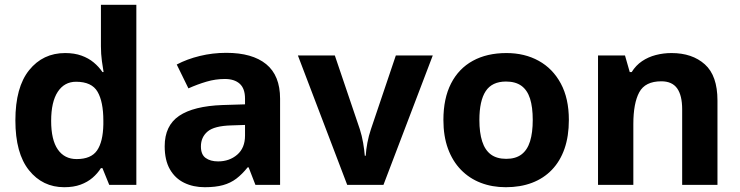

<svg xmlns="http://www.w3.org/2000/svg" viewBox="-20 -780 3122 810"><path d="M251 9.8Q159.7 9.8 102.3 -61.8Q44.9 -133.3 44.9 -272Q44.9 -412.1 103 -484.1Q161.1 -556.2 254.9 -556.2Q293.9 -556.2 323.7 -545.4Q353.5 -534.7 375.2 -516.6Q397 -498.5 412.1 -476.1H417Q414.1 -491.7 409.9 -522.2Q405.8 -552.7 405.8 -585V-759.8H555.2V0H440.9L412.1 -70.8H405.8Q391.6 -48.3 370.4 -30Q349.1 -11.7 319.8 -1Q290.5 9.8 251 9.8ZM303.2 -108.9Q364.3 -108.9 389.4 -145.3Q414.6 -181.6 416 -254.9V-271Q416 -350.6 391.6 -392.8Q367.2 -435.1 300.8 -435.1Q251.5 -435.1 223.6 -392.6Q195.8 -350.1 195.8 -270Q195.8 -189.9 223.9 -149.4Q252 -108.9 303.2 -108.9Z M934.6 -557.1Q1044.4 -557.1 1103 -509.3Q1161.6 -461.4 1161.6 -363.8V0H1057.6L1028.8 -74.2H1024.9Q1001.5 -44.9 977.1 -26.4Q952.6 -7.8 920.9 1Q889.2 9.8 843.8 9.8Q795.4 9.8 757.1 -8.8Q718.8 -27.3 696.8 -65.7Q674.8 -104 674.8 -163.1Q674.8 -250 735.8 -291.3Q796.9 -332.5 918.9 -336.9L1013.7 -339.8V-363.8Q1013.7 -406.7 991.2 -426.8Q968.8 -446.8 928.7 -446.8Q889.2 -446.8 851.1 -435.5Q813 -424.3 774.9 -407.2L725.6 -507.8Q769 -530.8 823 -543.9Q877 -557.1 934.6 -557.1ZM1013.7 -252.9 956.1 -251Q883.8 -249 855.7 -225.1Q827.6 -201.2 827.6 -162.1Q827.6 -127.9 847.7 -113.5Q867.7 -99.1 899.9 -99.1Q947.8 -99.1 980.7 -127.4Q1013.7 -155.8 1013.7 -208Z M1444.8 0 1236.8 -545.9H1392.6L1498 -234.9Q1506.8 -207.5 1512 -177.2Q1517.1 -147 1519 -123H1522.9Q1524.4 -148.9 1530 -178.2Q1535.6 -207.5 1544.9 -234.9L1649.9 -545.9H1805.7L1597.7 0Z M2379.9 -273.9Q2379.9 -205.6 2361.6 -152.8Q2343.3 -100.1 2308.3 -63.7Q2273.4 -27.3 2224.4 -8.8Q2175.3 9.8 2113.8 9.8Q2056.2 9.8 2008.1 -8.8Q1960 -27.3 1924.6 -63.7Q1889.2 -100.1 1869.9 -152.8Q1850.6 -205.6 1850.6 -273.9Q1850.6 -364.7 1882.8 -427.7Q1915 -490.7 1974.6 -523.4Q2034.2 -556.2 2116.7 -556.2Q2193.4 -556.2 2252.7 -523.4Q2312 -490.7 2345.9 -427.7Q2379.9 -364.7 2379.9 -273.9ZM2002.4 -273.9Q2002.4 -220.2 2014.2 -183.6Q2025.9 -147 2050.8 -128.4Q2075.7 -109.9 2115.7 -109.9Q2155.3 -109.9 2179.9 -128.4Q2204.6 -147 2216.1 -183.6Q2227.5 -220.2 2227.5 -273.9Q2227.5 -328.1 2216.1 -364Q2204.6 -399.9 2179.7 -418Q2154.8 -436 2114.7 -436Q2055.7 -436 2029.1 -395.5Q2002.4 -355 2002.4 -273.9Z M2813 -556.2Q2900.4 -556.2 2953.6 -508.5Q3006.8 -460.9 3006.8 -356V0H2857.9V-318.8Q2857.9 -377.4 2836.7 -407.2Q2815.4 -437 2770 -437Q2701.7 -437 2676.8 -390.6Q2651.9 -344.2 2651.9 -256.8V0H2502.9V-545.9H2616.7L2636.7 -476.1H2645Q2662.6 -504.4 2688.7 -522Q2714.8 -539.6 2746.8 -547.9Q2778.8 -556.2 2813 -556.2Z"/></svg>

Font: Wonky
Style: Regular
Weight: 400
Designer: Monotype Design Team
Foundry: Monotype Imaging Inc.
Version: Version 3.000